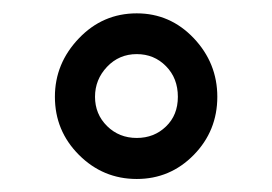

<svg xmlns="http://www.w3.org/2000/svg" viewBox="-20 -741 414 292"><path d="M188 -531.2Q214.4 -531.2 232.4 -548.6Q250.5 -565.9 250.5 -593.8Q250.5 -622.1 232.4 -640.4Q214.4 -658.7 188 -658.7Q161.1 -658.7 142.8 -639.4Q124.5 -620.1 124.5 -593.8Q124.5 -567.4 142.8 -549.3Q161.1 -531.2 188 -531.2ZM63.5 -593.8Q63.5 -644.5 99.9 -682.6Q136.2 -720.7 188 -720.7Q238.8 -720.7 274.7 -682.9Q310.5 -645 310.5 -593.8Q310.5 -542 274.7 -505.4Q238.8 -468.8 188 -468.8Q136.7 -468.8 100.1 -505.4Q63.5 -542 63.5 -593.8Z"/></svg>

Font: MAUL Condensed
Style: Condensed Regular
Weight: 400
Designer: MAUL
Version: Version 1.0; 2020; ttfautohint (v1.8.3)